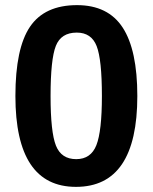

<svg xmlns="http://www.w3.org/2000/svg" viewBox="-20 -718 596 748"><path d="M515 -344Q515 10 276 10Q40 10 40 -344Q40 -530 97 -614Q154 -698 280 -698Q401 -698 458 -610.5Q515 -523 515 -344ZM377 -344Q377 -486 356.5 -538.5Q336 -591 279 -591Q218 -591 197.5 -539Q177 -487 177 -344Q177 -203 198 -150.5Q219 -98 277 -98Q334 -98 355.5 -152.5Q377 -207 377 -344Z"/></svg>

Font: Libra Sans
Style: Bold
Weight: 700
Foundry: Context Ltd
Version: Version 1.000